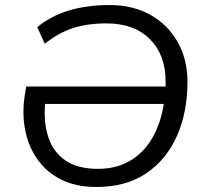

<svg xmlns="http://www.w3.org/2000/svg" viewBox="-20 -734 807 763"><path d="M363 9Q281 9 222 -21Q163 -51 127.5 -102.5Q92 -154 79.5 -220Q67 -286 79 -359L84 -390H638Q638 -400 638 -411Q638 -516 575.5 -578.5Q513 -641 403 -641Q325 -641 267.5 -621.5Q210 -602 158 -560L128 -626Q234 -714 416 -714Q508 -714 577.5 -675Q647 -636 686 -567Q725 -498 725 -408Q725 -289 683.5 -194.5Q642 -100 561.5 -45.5Q481 9 363 9ZM369 -63Q444 -63 498.5 -96Q553 -129 586 -187Q619 -245 631 -321H159Q153 -246 172.5 -187.5Q192 -129 240.5 -96Q289 -63 369 -63Z"/></svg>

Font: Nunito Sans
Style: Italic
Weight: 400
Italic angle: -9°
Designer: Vernon Adams
Foundry: Vernon Adams
Version: Version 3.006; ttfautohint (v1.8.3)